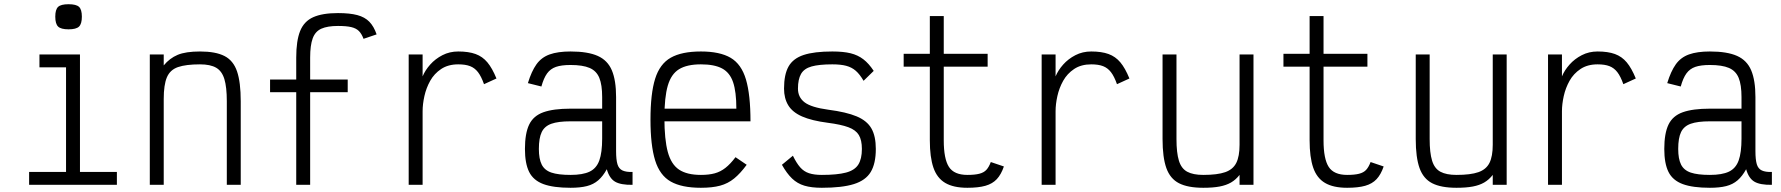

<svg xmlns="http://www.w3.org/2000/svg" viewBox="-20 -876 8440 910"><path d="M293 0V-599L334 -557H167V-618H359V0ZM118 0V-61H534V0ZM305 -737Q269 -737 255.5 -750Q242 -763 242 -797Q242 -831 255.5 -843.5Q269 -856 305 -856Q341 -856 354.5 -843.5Q368 -831 368 -797Q368 -763 354.5 -750Q341 -737 305 -737Z M690 0V-618H756V-566Q784 -600 822 -616Q860 -632 928 -632Q1002 -632 1044 -610.5Q1086 -589 1103.5 -537.5Q1121 -486 1121 -396V0H1055V-396Q1055 -463 1043.5 -501Q1032 -539 1004.5 -555Q977 -571 928 -571Q861 -571 823.5 -558Q786 -545 771 -509.5Q756 -474 756 -407V0Z M1384 0V-603Q1384 -683 1402.5 -729Q1421 -775 1464.5 -794.5Q1508 -814 1582 -814Q1638 -814 1673.5 -804.5Q1709 -795 1730.5 -773Q1752 -751 1765 -713L1703 -692Q1694 -716 1681 -729Q1668 -742 1645 -747.5Q1622 -753 1582 -753Q1532 -753 1503 -740Q1474 -727 1462 -694Q1450 -661 1450 -603V0ZM1260 -439V-499H1628V-439Z M1917 0V-618H1983V-514Q1995 -543 2019 -570Q2043 -597 2077 -614.5Q2111 -632 2152 -632Q2201 -632 2234 -620Q2267 -608 2290 -580.5Q2313 -553 2333 -504L2274 -477Q2261 -514 2245.5 -534Q2230 -554 2208 -562.5Q2186 -571 2152 -571Q2104 -571 2071 -549Q2038 -527 2019 -493Q2000 -459 1991.5 -420.5Q1983 -382 1983 -349V0Z M2684 14Q2603 14 2555.5 -3.5Q2508 -21 2488 -61Q2468 -101 2468 -170Q2468 -244 2488 -285.5Q2508 -327 2555.5 -344Q2603 -361 2684 -361H2834V-416Q2834 -474 2820.5 -507Q2807 -540 2774.5 -554Q2742 -568 2684 -568Q2641 -568 2615 -559Q2589 -550 2573 -528Q2557 -506 2546 -466L2482 -482Q2499 -538 2522.5 -571Q2546 -604 2585 -618Q2624 -632 2684 -632Q2766 -632 2813 -611Q2860 -590 2880 -542.5Q2900 -495 2900 -416V-160Q2900 -119 2906.5 -97.5Q2913 -76 2930.5 -68Q2948 -60 2978 -61V0Q2922 1 2895 -15Q2868 -31 2856 -74Q2838 -41 2815.5 -21.5Q2793 -2 2761.5 6Q2730 14 2684 14ZM2684 -47Q2742 -47 2774.5 -62.5Q2807 -78 2820.5 -115.5Q2834 -153 2834 -219V-301H2684Q2626 -301 2593.5 -289.5Q2561 -278 2547.5 -250Q2534 -222 2534 -170Q2534 -123 2547.5 -96Q2561 -69 2593.5 -58Q2626 -47 2684 -47Z M3302 14Q3211 14 3159 -15.5Q3107 -45 3085 -116Q3063 -187 3063 -309Q3063 -432 3085 -502.5Q3107 -573 3159 -602.5Q3211 -632 3302 -632Q3392 -632 3443 -602Q3494 -572 3515.5 -499.5Q3537 -427 3537 -301H3092V-361H3470Q3470 -441 3454.5 -486.5Q3439 -532 3402.5 -551.5Q3366 -571 3302 -571Q3236 -571 3198.5 -548Q3161 -525 3145 -470Q3129 -415 3129 -318Q3129 -215 3145 -156Q3161 -97 3198.5 -72Q3236 -47 3302 -47Q3340 -47 3367.5 -54.5Q3395 -62 3418.5 -80.5Q3442 -99 3466 -131L3519 -95Q3489 -54 3459.5 -30Q3430 -6 3393 4Q3356 14 3302 14Z M3875 14Q3826 14 3792.5 4Q3759 -6 3734 -30Q3709 -54 3686 -95L3738 -138Q3755 -103 3772.5 -83Q3790 -63 3814.5 -55Q3839 -47 3875 -47Q3948 -47 3989.5 -58Q4031 -69 4048 -96Q4065 -123 4065 -170Q4065 -212 4050.5 -236Q4036 -260 4001 -273Q3966 -286 3904 -294Q3827 -304 3781.5 -324Q3736 -344 3716 -377Q3696 -410 3696 -456Q3696 -523 3717.5 -561Q3739 -599 3789 -615.5Q3839 -632 3925 -632Q3977 -632 4011.5 -623.5Q4046 -615 4072 -595Q4098 -575 4121 -540L4073 -493Q4055 -524 4036 -540.5Q4017 -557 3991 -564Q3965 -571 3925 -571Q3862 -571 3826.5 -561Q3791 -551 3776.5 -525.5Q3762 -500 3762 -456Q3762 -415 3793.5 -391Q3825 -367 3906 -356Q3991 -345 4040 -324.5Q4089 -304 4110 -267.5Q4131 -231 4131 -170Q4131 -101 4107 -61Q4083 -21 4027 -3.5Q3971 14 3875 14Z M4565 14Q4499 14 4460 -9Q4421 -32 4404 -81.5Q4387 -131 4387 -211V-560H4263V-621H4387V-800H4453V-621H4661V-560H4453V-211Q4453 -123 4477.5 -85Q4502 -47 4565 -47Q4600 -47 4621.5 -52.5Q4643 -58 4655 -71Q4667 -84 4676 -108L4738 -87Q4725 -49 4704.5 -27Q4684 -5 4650.5 4.5Q4617 14 4565 14Z M4917 0V-618H4983V-514Q4995 -543 5019 -570Q5043 -597 5077 -614.5Q5111 -632 5152 -632Q5201 -632 5234 -620Q5267 -608 5290 -580.5Q5313 -553 5333 -504L5274 -477Q5261 -514 5245.5 -534Q5230 -554 5208 -562.5Q5186 -571 5152 -571Q5104 -571 5071 -549Q5038 -527 5019 -493Q5000 -459 4991.5 -420.5Q4983 -382 4983 -349V0Z M5683 14Q5610 14 5568 -7.5Q5526 -29 5508 -79.5Q5490 -130 5490 -217V-618H5556V-217Q5556 -152 5567.5 -114.5Q5579 -77 5607 -62Q5635 -47 5683 -47Q5750 -47 5787 -60Q5824 -73 5839.5 -104Q5855 -135 5855 -190V-618H5921V0H5855V-47Q5837 -24 5814.5 -11Q5792 2 5760.5 8Q5729 14 5683 14Z M6365 14Q6299 14 6260 -9Q6221 -32 6204 -81.5Q6187 -131 6187 -211V-560H6063V-621H6187V-800H6253V-621H6461V-560H6253V-211Q6253 -123 6277.5 -85Q6302 -47 6365 -47Q6400 -47 6421.5 -52.5Q6443 -58 6455 -71Q6467 -84 6476 -108L6538 -87Q6525 -49 6504.5 -27Q6484 -5 6450.5 4.5Q6417 14 6365 14Z M6883 14Q6810 14 6768 -7.5Q6726 -29 6708 -79.5Q6690 -130 6690 -217V-618H6756V-217Q6756 -152 6767.5 -114.5Q6779 -77 6807 -62Q6835 -47 6883 -47Q6950 -47 6987 -60Q7024 -73 7039.5 -104Q7055 -135 7055 -190V-618H7121V0H7055V-47Q7037 -24 7014.5 -11Q6992 2 6960.5 8Q6929 14 6883 14Z M7317 0V-618H7383V-514Q7395 -543 7419 -570Q7443 -597 7477 -614.5Q7511 -632 7552 -632Q7601 -632 7634 -620Q7667 -608 7690 -580.5Q7713 -553 7733 -504L7674 -477Q7661 -514 7645.5 -534Q7630 -554 7608 -562.5Q7586 -571 7552 -571Q7504 -571 7471 -549Q7438 -527 7419 -493Q7400 -459 7391.5 -420.5Q7383 -382 7383 -349V0Z M8084 14Q8003 14 7955.5 -3.5Q7908 -21 7888 -61Q7868 -101 7868 -170Q7868 -244 7888 -285.5Q7908 -327 7955.5 -344Q8003 -361 8084 -361H8234V-416Q8234 -474 8220.5 -507Q8207 -540 8174.5 -554Q8142 -568 8084 -568Q8041 -568 8015 -559Q7989 -550 7973 -528Q7957 -506 7946 -466L7882 -482Q7899 -538 7922.5 -571Q7946 -604 7985 -618Q8024 -632 8084 -632Q8166 -632 8213 -611Q8260 -590 8280 -542.5Q8300 -495 8300 -416V-160Q8300 -119 8306.5 -97.5Q8313 -76 8330.5 -68Q8348 -60 8378 -61V0Q8322 1 8295 -15Q8268 -31 8256 -74Q8238 -41 8215.5 -21.5Q8193 -2 8161.5 6Q8130 14 8084 14ZM8084 -47Q8142 -47 8174.5 -62.5Q8207 -78 8220.5 -115.5Q8234 -153 8234 -219V-301H8084Q8026 -301 7993.5 -289.5Q7961 -278 7947.5 -250Q7934 -222 7934 -170Q7934 -123 7947.5 -96Q7961 -69 7993.5 -58Q8026 -47 8084 -47Z"/></svg>

Font: Victor Mono Light
Style: Regular
Weight: 300
Monospace: yes
Designer: Rune Bjørnerås
Version: Version 1.561;gftools[0.9.30]